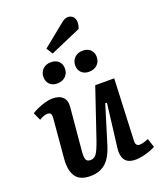

<svg xmlns="http://www.w3.org/2000/svg" viewBox="-177 -1101 1031 1226"><g transform="rotate(-20 338.5 -488.0)"><path d="M19 -487Q34 -497 58.5 -508Q83 -519 111 -527Q139 -535 163 -535Q209 -535 232.5 -511.5Q256 -488 251 -442L225 -156Q221 -117 227.5 -99.5Q234 -82 258 -82Q283 -82 298.5 -103Q314 -124 336 -187L449 -521H578L560 -104Q558 -67 587 -67Q607 -67 647 -83L667 -23Q653 -15 630 -6.5Q607 2 581 8Q555 14 531 14Q477 14 457.5 -16.5Q438 -47 445 -96L481 -390L470 -392L392 -138Q367 -55 326 -20.5Q285 14 223 14Q152 14 123.5 -28Q95 -70 102 -150L125 -413Q127 -437 121 -445.5Q115 -454 99 -454Q75 -454 43 -434ZM372 -683Q372 -715 393.5 -735.5Q415 -756 448 -756Q482 -756 501 -737Q520 -718 520 -688Q520 -656 498.5 -635.5Q477 -615 442 -615Q410 -615 391 -634Q372 -653 372 -683ZM156 -683Q156 -715 177.5 -735.5Q199 -756 232 -756Q266 -756 285 -737Q304 -718 304 -688Q304 -656 282.5 -635Q261 -614 226 -614Q194 -614 175 -633Q156 -652 156 -683ZM383 -966Q397 -978 408.5 -984Q420 -990 433 -990Q453 -990 467 -976Q481 -962 481 -937Q481 -916 472 -895L263 -804L236 -847Z"/></g></svg>

Font: Literata 7pt SemiBold
Style: Italic
Weight: 600
Italic angle: -2°
Designer: Latin by Veronika Burian and Jose Scaglione. Greek by Irene Vlachou. Cyrillic by Vera Evstafieva
Foundry: TypeTogether
Version: Version 3.002